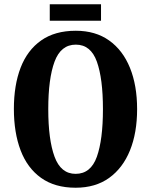

<svg xmlns="http://www.w3.org/2000/svg" viewBox="-20 -869 707 899"><path d="M334 10Q237 10 172.5 -36Q108 -82 76.5 -165Q45 -248 45 -359Q45 -470 76.5 -552Q108 -634 172.5 -679.5Q237 -725 335 -725Q427 -725 491 -679.5Q555 -634 588.5 -551.5Q622 -469 622 -358Q622 -247 588.5 -164.5Q555 -82 491 -36Q427 10 334 10ZM334 -55Q405 -55 433.5 -135Q462 -215 462 -358Q462 -501 433.5 -580.5Q405 -660 335 -660Q265 -660 235.5 -580.5Q206 -501 206 -358Q206 -215 235.5 -135Q265 -55 334 -55ZM213 -772V-849H453V-772Z"/></svg>

Font: Noto Serif Tamil ExtraCondensed ExtraBold
Style: Italic
Weight: 800
Width: 2
Italic angle: -12°
Designer: Indian Type Foundry, Tom Grace, and the Monotype Design Team
Foundry: Monotype Imaging Inc.
Version: Version 2.003; ttfautohint (v1.8.4.7-5d5b)